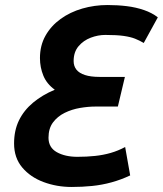

<svg xmlns="http://www.w3.org/2000/svg" viewBox="-20 -729 648 764"><path d="M265 15Q206 15 153.5 -4.5Q101 -24 68.5 -62.5Q36 -101 36 -158Q36 -210 55.5 -250Q75 -290 111.5 -320.5Q148 -351 198 -372Q166 -395 152.5 -428Q139 -461 139 -498Q139 -548 161 -587Q183 -626 221 -653.5Q259 -681 307.5 -695Q356 -709 408 -709Q448 -709 484.5 -704.5Q521 -700 553 -689Q585 -678 608 -660L552 -558Q535 -568 517.5 -575Q500 -582 472.5 -586Q445 -590 399 -590Q370 -590 341 -579Q312 -568 292.5 -545Q273 -522 273 -486Q273 -466 284 -452Q295 -438 318 -430.5Q341 -423 376 -423H477L449 -305H359Q331 -305 298.5 -299.5Q266 -294 237.5 -280Q209 -266 191 -242Q173 -218 173 -181Q173 -142 206 -123.5Q239 -105 288 -105Q325 -105 358 -108.5Q391 -112 420.5 -120.5Q450 -129 478 -144L498 -31Q462 -14 424 -3.5Q386 7 346.5 11Q307 15 265 15Z"/></svg>

Font: Ubuntu Sans Mono
Style: Bold Italic
Weight: 700
Italic angle: -13.5°
Monospace: yes
Designer: Dalton Maag Ltd
Foundry: Dalton Maag Ltd
Version: Version 1.006